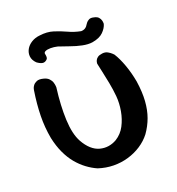

<svg xmlns="http://www.w3.org/2000/svg" viewBox="-124 -769 802 872"><g transform="rotate(-20 277.5 -333.5)"><path d="M204 -10Q179 -21 155.5 -38.5Q132 -56 112 -80Q92 -104 76.5 -137Q61 -170 52 -212Q42 -266 43 -322Q44 -378 54 -442Q54 -442 55.5 -449Q57 -456 63 -464Q69 -472 80.5 -477Q92 -482 112 -477Q129 -473 138 -463.5Q147 -454 150 -444Q153 -434 153.5 -427Q154 -420 154 -420Q143 -335 146 -265.5Q149 -196 171 -156Q186 -129 204.5 -112.5Q223 -96 244 -90.5Q265 -85 285.5 -88Q306 -91 325 -102Q354 -120 370 -150.5Q386 -181 392.5 -217.5Q399 -254 396 -289Q393 -322 386.5 -355.5Q380 -389 374 -416Q368 -443 365 -457Q365 -457 365.5 -462Q366 -467 369 -473.5Q372 -480 379.5 -485.5Q387 -491 402 -493Q417 -495 428.5 -488.5Q440 -482 446.5 -475.5Q453 -469 453 -469Q470 -442 484 -403Q498 -364 506 -320Q514 -266 511 -223.5Q508 -181 495.5 -146.5Q483 -112 461 -81Q441 -55 412 -36Q383 -17 348.5 -7Q314 3 277.5 2.5Q241 2 204 -10ZM148 -548Q139 -543 129.5 -546Q120 -549 113.5 -553.5Q107 -558 107 -558Q91 -574 89 -592Q87 -610 96 -626.5Q105 -643 123 -654Q141 -665 163 -667Q200 -672 230 -662.5Q260 -653 288 -640Q316 -627 347 -621Q359 -621 367.5 -626.5Q376 -632 382 -643Q382 -643 386 -648.5Q390 -654 399 -659Q408 -664 423 -660Q438 -657 444.5 -649.5Q451 -642 453 -634.5Q455 -627 455 -622Q455 -617 455 -617Q450 -598 432 -580Q414 -562 378 -556Q357 -553 330 -558.5Q303 -564 275.5 -574Q248 -584 223 -592Q206 -596 190 -596Q174 -596 164.5 -591.5Q155 -587 158 -578Q158 -578 159 -572.5Q160 -567 159 -560.5Q158 -554 148 -548Z"/></g></svg>

Font: Sour Gummy
Style: Regular
Weight: 400
Designer: Stefie Justprince
Foundry: Eifetstype
Version: Version 1.000